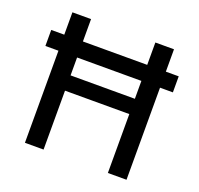

<svg xmlns="http://www.w3.org/2000/svg" viewBox="-123 -834 1001 968"><g transform="rotate(20 378.0 -350.0)"><path d="M36 -494V-580H720V-494ZM551 0V-700H651V0ZM106 0V-700H206V0ZM189 -316V-398H572V-316Z"/></g></svg>

Font: DM Sans 16pt Medium
Style: Regular
Weight: 500
Version: Version 4.004;gftools[0.9.30]